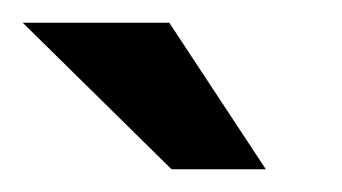

<svg xmlns="http://www.w3.org/2000/svg" viewBox="-24 -723 301 169"><path d="M-4 -703H125L210 -574H127Z"/></svg>

Font: LT Superior Semi-bold
Style: Regular
Weight: 600
Designer: Daniel Lyons
Foundry: LyonsType
Version: Version 1.0